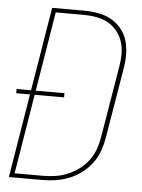

<svg xmlns="http://www.w3.org/2000/svg" viewBox="-53 -777 605 819"><g transform="rotate(5 250.0 -367.5)"><path d="M16 0 75 -359H16V-377H78L137 -735H275Q305 -735 335 -729.5Q365 -724 389.5 -710.5Q414 -697 432.5 -675Q451 -653 459.5 -625.5Q468 -598 468.5 -568Q469 -538 464 -507L413 -201Q408 -173 398 -145Q388 -117 369.5 -92.5Q351 -68 326.5 -49.5Q302 -31 274 -20Q246 -9 217.5 -4.5Q189 0 161 0ZM39 -18H161Q187 -18 213.5 -22Q240 -26 265.5 -36.5Q291 -47 314 -64Q337 -81 354 -104Q371 -127 380 -152.5Q389 -178 393 -204L444 -510Q449 -538 449 -565Q449 -592 441 -617Q433 -642 417 -662Q401 -682 378.5 -694.5Q356 -707 329.5 -712Q303 -717 275 -717H154L98 -377H221V-359H95Z"/></g></svg>

Font: Iosevka SS18 Thin
Style: Italic
Weight: 100
Italic angle: -9°
Monospace: yes
Designer: Belleve Invis
Foundry: Belleve Invis
Version: Version 25.1.1; ttfautohint (v1.8.4)